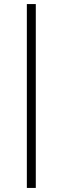

<svg xmlns="http://www.w3.org/2000/svg" viewBox="-20 -763 308 944"><path d="M112 161V-743H156V161Z"/></svg>

Font: Saira Thin ExtraLight
Style: Regular
Weight: 250
Version: Version 1.101